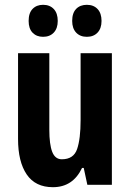

<svg xmlns="http://www.w3.org/2000/svg" viewBox="-20 -768 541 798"><path d="M445 -547V0H343L328 -70H321Q283 10 200 10Q127 10 91 -43Q55 -96 55 -190V-547H185V-229Q185 -168 197 -137Q209 -106 237 -106Q286 -106 300.5 -148.5Q315 -191 315 -269V-547ZM99 -681Q99 -714 115.5 -731Q132 -748 159 -748Q187 -748 203.5 -730.5Q220 -713 220 -681Q220 -650 203.5 -632.5Q187 -615 159 -615Q132 -615 115.5 -632Q99 -649 99 -681ZM280 -681Q280 -714 296.5 -731Q313 -748 341 -748Q369 -748 385.5 -730.5Q402 -713 402 -681Q402 -650 385.5 -632.5Q369 -615 341 -615Q313 -615 296.5 -632.5Q280 -650 280 -681Z"/></svg>

Font: Noto Sans ExtraCondensed
Style: Bold
Weight: 700
Width: 2
Designer: Monotype Design Team
Foundry: Monotype Imaging Inc.
Version: Version 2.013; ttfautohint (v1.8.4.7-5d5b)